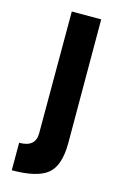

<svg xmlns="http://www.w3.org/2000/svg" viewBox="-117 -742 549 864"><g transform="rotate(15 157.0 -310.0)"><path d="M243 -690Q243 -584 243.5 -403Q244 -222 244 -115Q244 -8 195.5 31Q147 70 30 70V-58Q106 -58 106 -122V-690Z"/></g></svg>

Font: TitilliumText22L Xb
Style: Bold
Weight: 400
Designer: Campivisivi
Foundry: Campivisivi
Version: 1.000